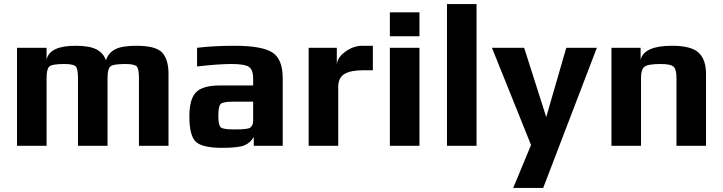

<svg xmlns="http://www.w3.org/2000/svg" viewBox="-20 -720 3570 948"><path d="M812 0V-355C812 -403 801.5 -438.2 780.5 -460.5C759.5 -482.8 717.3 -494 654 -494C606 -494 570.8 -488.2 548.5 -476.5C526.2 -464.8 511 -446.7 503 -422C495 -446 479.5 -464 456.5 -476C433.5 -488 399 -494 353 -494C267 -494 219.3 -471 210 -425V-484H64V0H210V-335C210 -364.3 214.5 -383.2 223.5 -391.5C232.5 -399.8 257 -404 297 -404C328.3 -404 347.5 -399.8 354.5 -391.5C361.5 -383.2 365 -364.3 365 -335V0H511V-335C511 -364.3 515.5 -383.2 524.5 -391.5C533.5 -399.8 558 -404 598 -404C629.3 -404 648.5 -399.8 655.5 -391.5C662.5 -383.2 666 -364.3 666 -335V0Z M1376 0V-333C1376 -397 1358.7 -439.8 1324 -461.5C1289.3 -483.2 1227.3 -494 1138 -494C1070 -494 1008.3 -490.7 953 -484V-392C1025 -400 1081.7 -404 1123 -404C1167 -404 1195.8 -399.2 1209.5 -389.5C1223.2 -379.8 1230 -360.3 1230 -331V-298H1066C1009.3 -298 970 -286.8 948 -264.5C926 -242.2 915 -202.3 915 -145C915 -81.7 925.7 -40 947 -20C968.3 0 1011.7 10 1077 10C1130.3 10 1167 5.8 1187 -2.5C1207 -10.8 1222.3 -24.7 1233 -44V0ZM1230 -124C1230 -115.3 1228.7 -108.3 1226 -103C1223.3 -97.7 1220.2 -93.5 1216.5 -90.5C1212.8 -87.5 1206.3 -85.3 1197 -84C1187.7 -82.7 1179 -81.8 1171 -81.5C1163 -81.2 1150.7 -81 1134 -81C1100 -81 1078.8 -84.3 1070.5 -91C1062.2 -97.7 1058 -116.7 1058 -148C1058 -180 1062 -199.7 1070 -207C1078 -214.3 1098 -218 1130 -218H1230Z M1821 -373V-494H1769C1739.7 -494 1711.5 -484.2 1684.5 -464.5C1657.5 -444.8 1643.7 -423 1643 -399V-484H1504V0H1650V-291C1650 -321 1660.2 -342.2 1680.5 -354.5C1700.8 -366.8 1731 -373 1771 -373Z M2051 -541V-659H1905V-541ZM2051 0V-484H1905V0Z M2333 0V-700H2187V0Z M2927 -484H2776L2677 -142L2568 -484H2409L2602 -4L2514 208H2662Z M3466 0V-355C3466 -401.7 3454 -436.5 3430 -459.5C3406 -482.5 3362 -494 3298 -494C3206 -494 3154.3 -471 3143 -425V-484H2999V0H3145V-336C3145 -363.3 3150.7 -381.5 3162 -390.5C3173.3 -399.5 3200 -404 3242 -404C3276 -404 3297.5 -399.3 3306.5 -390C3315.5 -380.7 3320 -362.7 3320 -336V0Z"/></svg>

Font: Play
Style: Bold
Weight: 700
Designer: Jonas Hecksher
Foundry: Jonas Hecksher, Playtypeª, e-types AS
Version: Version 1.002